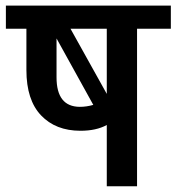

<svg xmlns="http://www.w3.org/2000/svg" viewBox="-35 -646 612 666"><path d="M335.4 -546.4H209.5L335.4 -320.3ZM335.4 0V-212.4Q298.8 -192.4 244.1 -192.4Q158.2 -192.4 107.4 -245.8Q56.6 -299.3 56.6 -402.8V-546.4H-14.6V-626.5H557.6V-546.4H440.4V0ZM161.1 -377.9Q161.1 -275.9 241.7 -275.4Q265.1 -275.4 288.6 -282.2L161.1 -512.7Z"/></svg>

Font: Yantramanav Medium
Style: Regular
Weight: 500
Version: Version 1.001;PS 1.0;hotconv 1.0.72;makeotf.lib2.5.5900; ttf